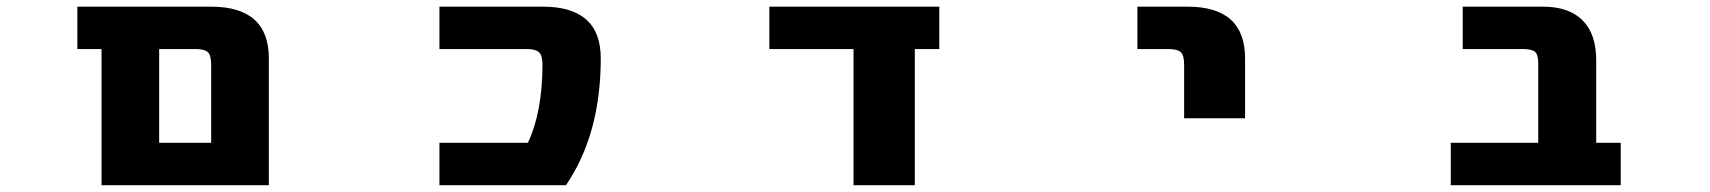

<svg xmlns="http://www.w3.org/2000/svg" viewBox="-20 -544 5040 566"><path d="M442.4 2H279.3V-399.4H208V-524.4H601.6Q772.5 -524.4 772.5 -372.1V2ZM602.5 -353.5Q602.5 -380.9 592.8 -390.1Q583 -399.4 556.6 -399.4H449.2V-123H602.5Z M1580.1 -524.4Q1751 -524.4 1751 -372.1Q1751 -148.4 1648.4 2H1275.4V-123H1536.1Q1579.1 -213.9 1579.1 -353.5Q1579.1 -380.9 1568.8 -390.1Q1558.6 -399.4 1532.2 -399.4H1275.4V-524.4Z M2676.8 2H2496.1V-399.4H2248V-524.4H2749V-399.4H2676.8Z M3333 -399.4V-524.4H3480.5Q3650.4 -524.4 3650.4 -372.1V-195.3H3470.7V-353.5Q3470.7 -380.9 3460.9 -390.1Q3451.2 -399.4 3423.8 -399.4Z M4514.6 -356.4Q4514.6 -382.8 4505.4 -391.1Q4496.1 -399.4 4469.7 -399.4H4292V-524.4H4528.3Q4604.5 -524.4 4645 -484.4Q4685.5 -444.3 4685.5 -366.2V-123H4757.8V2H4256.8V-123H4514.6Z"/></svg>

Font: GenEi Gothic M Heavy
Style: Regular
Weight: 800
Designer: o_tamon (Modified); [Source Han Sans]
Ryoko NISHIZUKA  (kana & ideographs); Paul D. Hunt (Latin, Greek & Cyrillic); Wenl
Version: Version 1.1a;Original Version 1.004